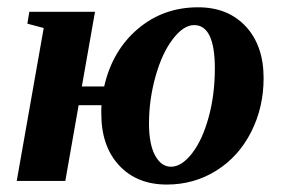

<svg xmlns="http://www.w3.org/2000/svg" viewBox="-20 -491 770 521"><path d="M432.6 9.8Q351.6 9.8 303.2 -42.2Q254.9 -94.2 254.9 -182.6V-194.3L255.4 -205.6H193.4L157.2 0H25.4L98.6 -415L54.2 -426.8L59.6 -459H237.8L202.1 -256.3H262.7Q284.7 -353.5 353.8 -412.4Q422.9 -471.2 517.6 -471.2Q598.6 -471.2 647 -419.2Q695.3 -367.2 695.3 -278.8Q695.3 -199.7 661.6 -133.1Q627.9 -66.4 567.4 -28.3Q506.8 9.8 432.6 9.8ZM563 -305.2Q563 -422.9 506.8 -422.9Q478 -422.9 449 -385Q419.9 -347.2 402.1 -283.9Q384.3 -220.7 384.3 -155.8Q384.3 -99.6 400.9 -69.1Q417.5 -38.6 443.8 -38.6Q473.1 -38.6 501.2 -75Q529.3 -111.3 546.1 -172.6Q563 -233.9 563 -305.2Z"/></svg>

Font: Tinos
Style: Bold Italic
Weight: 700
Italic angle: -16.333°
Designer: Steve Matteson
Foundry: Monotype Imaging Inc.
Version: Version 1.23